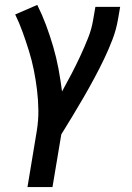

<svg xmlns="http://www.w3.org/2000/svg" viewBox="-20 -548 540 783"><path d="M92 215 130 -14Q137 -57 136.5 -98.5Q136 -140 131 -181Q126 -222 118 -262Q110 -302 98 -340.5Q86 -379 72.5 -416.5Q59 -454 42 -489L132 -528Q152 -488 168 -445Q184 -402 197 -357.5Q210 -313 218.5 -267.5Q227 -222 233 -175Q253 -211 271.5 -246.5Q290 -282 307 -318.5Q324 -355 339 -392.5Q354 -430 360 -468L369 -520H470L461 -468Q454 -427 438.5 -386.5Q423 -346 404 -306.5Q385 -267 364 -228Q343 -189 321 -151Q299 -113 276 -75Q253 -37 230 0L194 215Z"/></svg>

Font: Iosevka Semibold
Style: Italic
Weight: 600
Italic angle: -9°
Monospace: yes
Designer: Belleve Invis
Foundry: Belleve Invis
Version: Version 32.5.0; ttfautohint (v1.8.4)